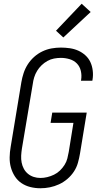

<svg xmlns="http://www.w3.org/2000/svg" viewBox="-20 -997 540 1025"><path d="M196 8Q168 8 142 1.5Q116 -5 94.5 -19.5Q73 -34 59 -56Q45 -78 38 -103.5Q31 -129 31.5 -157Q32 -185 37 -213L94 -558Q98 -582 106 -606.5Q114 -631 128 -653Q142 -675 162 -693Q182 -711 206 -722.5Q230 -734 255 -738.5Q280 -743 305 -743Q329 -743 353 -739.5Q377 -736 398 -726.5Q419 -717 436 -701.5Q453 -686 462.5 -665.5Q472 -645 475 -620.5Q478 -596 474 -572L473 -566H412L413 -570Q417 -595 411.5 -618.5Q406 -642 390.5 -658Q375 -674 352 -681Q329 -688 305 -688Q287 -688 268.5 -684.5Q250 -681 233 -671.5Q216 -662 202 -648.5Q188 -635 178 -618.5Q168 -602 162.5 -584Q157 -566 155 -549L97 -204Q94 -185 93 -166Q92 -147 95.5 -129Q99 -111 107.5 -95.5Q116 -80 129.5 -69Q143 -58 160 -52.5Q177 -47 196 -47Q214 -47 232.5 -51.5Q251 -56 268.5 -64.5Q286 -73 300 -86.5Q314 -100 324.5 -116.5Q335 -133 339.5 -151Q344 -169 347 -186L372 -341H250L259 -396H443L407 -177Q403 -153 396 -128Q389 -103 374.5 -81Q360 -59 339.5 -41.5Q319 -24 295 -13Q271 -2 246 3Q221 8 196 8ZM318 -797 279 -833 416 -977 464 -933Z"/></svg>

Font: Iosevka SS18 Light
Style: Italic
Weight: 300
Italic angle: -9°
Monospace: yes
Designer: Belleve Invis
Foundry: Belleve Invis
Version: Version 25.1.1; ttfautohint (v1.8.4)